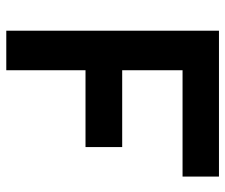

<svg xmlns="http://www.w3.org/2000/svg" viewBox="-74 -660 733 626"><g transform="rotate(90 293.0 -346.5)"><path d="M79.6 0V-693.4H208.5V0ZM79.6 -258.3V-377.9H459V-258.3ZM79.6 -574.7V-693.4H555.2V-574.7Z"/></g></svg>

Font: Cascadia Mono PL
Style: Regular
Weight: 400
Monospace: yes
Designer: Aaron Bell
Foundry: Saja Typeworks
Version: Version 2102.003